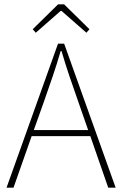

<svg xmlns="http://www.w3.org/2000/svg" viewBox="-20 -860 560 880"><path d="M130 -726 246 -840H274L390 -726L376 -710L262 -810H258L144 -710ZM182 -396 135 -264H384L338 -396Q317 -456 298.5 -510Q280 -564 262 -626H258Q240 -564 221.5 -510Q203 -456 182 -396ZM10 0 246 -660H274L510 0H476L394 -236H125L42 0Z"/></svg>

Font: TypoPRO Source Sans Pro
Style: Regular
Weight: 200
Designer: Paul D. Hunt
Foundry: Adobe Systems Incorporated
Version: Version 2.020;PS 2.000;hotconv 1.0.86;makeotf.lib2.5.63406